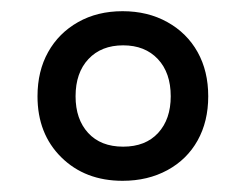

<svg xmlns="http://www.w3.org/2000/svg" viewBox="-20 -746 440 343"><path d="M199 -423Q132 -423 89.5 -465Q47 -507 47 -574Q47 -619 66 -653Q85 -687 119.5 -706.5Q154 -726 199 -726Q244 -726 279 -706.5Q314 -687 333 -653Q352 -619 352 -574Q352 -529 333 -495Q314 -461 279 -442Q244 -423 199 -423ZM200 -484Q240 -484 262.5 -508.5Q285 -533 285 -574Q285 -616 262 -640.5Q239 -665 200 -665Q161 -665 138 -640.5Q115 -616 115 -574Q115 -533 137.5 -508.5Q160 -484 200 -484Z"/></svg>

Font: ET Text
Style: Regular
Weight: 470
Designer: Monotype Design Team
Foundry: Monotype Imaging Inc.
Version: Version 2.009